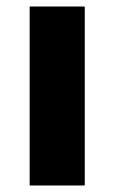

<svg xmlns="http://www.w3.org/2000/svg" viewBox="-20 -569 351 589"><path d="M240 0H71V-549H240Z"/></svg>

Font: Noto Sans Symbols ExtraBold
Style: Regular
Weight: 800
Version: Version 2.002